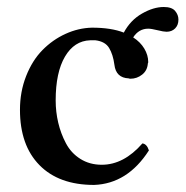

<svg xmlns="http://www.w3.org/2000/svg" viewBox="-20 -519 533 549"><path d="M456.1 -428.2Q448.2 -428.2 430.4 -432.6Q412.6 -437 403.8 -437Q377 -437 360.8 -412.1Q381.3 -398.9 392.6 -380.1Q403.8 -361.3 403.8 -341.8Q403.8 -338.9 402.8 -337.9Q401.4 -317.4 386.5 -305.7Q371.6 -293.9 353 -293.9Q350.1 -293.9 348.1 -294.9Q311.5 -296.4 307.1 -334Q303.2 -363.3 292 -381.8Q280.8 -400.4 252.9 -403.8H237.8Q192.4 -402.3 165.8 -357.2Q139.2 -312 139.2 -231.9Q139.2 -199.2 146.5 -168.2Q153.8 -137.2 168.5 -109.4Q183.1 -81.5 209.7 -64.7Q236.3 -47.9 271 -47.9Q334 -47.9 387.2 -108.9Q399.9 -107.4 405.8 -88.9Q344.7 6.3 249 9.8Q148.4 9.8 92.8 -46.9Q37.1 -103.5 37.1 -205.1Q37.1 -256.8 54.7 -301.5Q72.3 -346.2 101.3 -375.7Q130.4 -405.3 167.2 -422.1Q204.1 -439 243.2 -439.9Q297.9 -439.9 334 -425.8Q353 -461.4 386 -480.2Q418.9 -499 448.2 -499Q471.2 -499 480.7 -487.8Q490.2 -476.6 490.2 -462.9Q490.2 -447.3 480.7 -437.7Q471.2 -428.2 456.1 -428.2Z"/></svg>

Font: Common Serif Medium
Style: Regular
Weight: 500
Designer: Philipp H. Poll, Khaled Hosny
Foundry: Stefan Peev, Context Ltd.
Version: Version 1.026